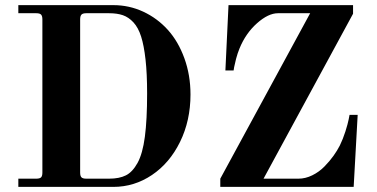

<svg xmlns="http://www.w3.org/2000/svg" viewBox="-20 -732 1477 752"><path d="M407.2 -680.2H317.9Q304.2 -680.2 299.1 -674.8Q293.9 -669.4 293.9 -655.8V-56.2Q293.9 -42.5 299.1 -37.4Q304.2 -32.2 317.9 -32.2H407.2Q447.3 -32.2 473.1 -45.2Q499 -58.1 518.8 -94Q538.6 -129.9 547.4 -196.3Q556.2 -262.7 556.2 -366.2Q556.2 -443.8 550 -498.8Q543.9 -553.7 532.7 -588.9Q521.5 -624 502.7 -644.3Q483.9 -664.6 461.4 -672.4Q439 -680.2 407.2 -680.2ZM51.8 -711.9H423.8Q485.8 -711.9 541 -686.3Q596.2 -660.6 637.2 -615.2Q678.2 -569.8 702.1 -503.9Q726.1 -438 726.1 -361.8Q726.1 -259.8 685.3 -176.5Q644.5 -93.3 575.2 -46.6Q505.9 0 423.8 0H51.8V-32.2H122.1Q135.7 -32.2 140.9 -37.4Q146 -42.5 146 -56.2V-655.8Q146 -669.4 140.9 -674.8Q135.7 -680.2 122.1 -680.2H51.8ZM842.8 0V-32.2L1194.8 -680.2H1068.8Q1030.8 -680.2 986.6 -640.9Q942.4 -601.6 918 -542Q910.2 -522.9 904.5 -501.2Q898.9 -479.5 897 -468.8Q895 -458 895 -456.1H862.8L875 -711.9H1362.8V-678.2L1012.2 -32.2H1148.9Q1176.3 -32.2 1203.1 -45.4Q1230 -58.6 1250.7 -79.8Q1271.5 -101.1 1286.1 -121.6Q1300.8 -142.1 1311 -162.1Q1323.2 -187 1332.8 -217Q1342.3 -247.1 1345.7 -264.6L1349.1 -282.2H1380.9L1365.2 0Z"/></svg>

Font: Flanker Steampunk
Style: Bold
Weight: 700
Designer: Alexey Kryukov, Leonardo Di Lena
Foundry: Alexey Kryukov, Leonardo Di Lena
Version: 1.210